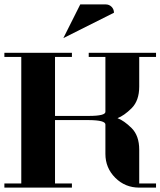

<svg xmlns="http://www.w3.org/2000/svg" viewBox="-20 -856 732 876"><path d="M0 0V-19H77.1V-596.2H0V-615.2H308.1V-596.2H231V-327.1H384.8Q461.9 -327.1 460.9 -346.2V-596.2H384.8V-615.2H691.9V-596.2H615.2V-460.9Q615.2 -397 580.6 -362.3Q545.9 -328.1 516.1 -316.9Q545.9 -305.7 580.6 -271.5Q615.2 -236.8 615.2 -172.9V-19H691.9V0H615.2Q550.8 0 505.9 -44.9Q460.9 -89.8 460.9 -153.8V-288.1Q460.9 -307.6 384.8 -308.1H231V-19H308.1V0ZM269 -682.1 346.2 -835.9H461.9Q478 -835.9 488.8 -825.2Q500 -814 500 -797.9Z"/></svg>

Font: Hjet
Style: Regular
Weight: 400
Designer: T. Christopher White
Version: Version 1.2